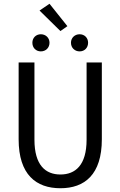

<svg xmlns="http://www.w3.org/2000/svg" viewBox="-20 -988 640 1020"><path d="M301 12C429 12 521 -60 521 -248V-656H440V-246C440 -110 380 -61 301 -61C222 -61 163 -110 163 -246V-656H79V-248C79 -60 172 12 301 12ZM197 -715C223 -715 243 -734 243 -761C243 -787 223 -806 197 -806C171 -806 152 -787 152 -761C152 -734 171 -715 197 -715ZM403 -715C429 -715 448 -734 448 -761C448 -787 429 -806 403 -806C377 -806 357 -787 357 -761C357 -734 377 -715 403 -715ZM301 -823 338 -849 243 -968 190 -932Z"/></svg>

Font: Hasklig
Style: Regular
Weight: 400
Monospace: yes
Designer: Paul D. Hunt, Teo Tuominen
Foundry: Adobe Systems Incorporated
Version: Version 2.030;PS 1.0;hotconv 16.6.51;makeotf.lib2.5.65220